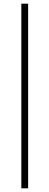

<svg xmlns="http://www.w3.org/2000/svg" viewBox="-20 -755 268 1040"><path d="M95.5 265V-735H132.5V265Z"/></svg>

Font: Newsreader Text Light
Style: Regular
Weight: 300
Designer: Hugues Gentile
Foundry: Production Type
Version: Version 1.002